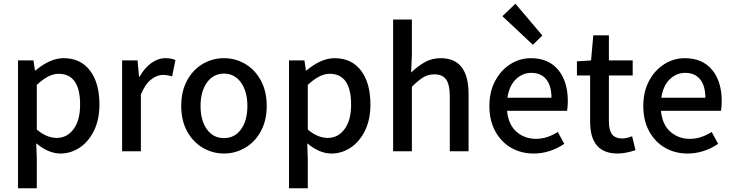

<svg xmlns="http://www.w3.org/2000/svg" viewBox="-20 -814 3940 1033"><path d="M77 -489H160L168 -435H171Q250 -501 322 -501Q414 -501 464.5 -434Q515 -367 515 -252Q515 -171 486 -111.5Q457 -52 409 -20Q361 12 305 12Q241 12 175 -43L178 40V199H77ZM411 -251Q411 -417 295 -417Q241 -417 178 -357V-117Q231 -72 285 -72Q341 -72 376 -119.5Q411 -167 411 -251Z M637 -489H720L728 -401H731Q757 -448 793.5 -474.5Q830 -501 870 -501Q903 -501 924 -491L906 -403Q879 -411 857 -411Q824 -411 792 -385.5Q760 -360 738 -305V0H637Z M955 -244Q955 -323 986.5 -381Q1018 -439 1070.5 -470Q1123 -501 1185 -501Q1247 -501 1299.5 -470Q1352 -439 1383.5 -381Q1415 -323 1415 -244Q1415 -166 1383.5 -108Q1352 -50 1299 -19Q1246 12 1185 12Q1124 12 1071 -19Q1018 -50 986.5 -108Q955 -166 955 -244ZM1311 -244Q1311 -322 1276.5 -370Q1242 -418 1185 -418Q1128 -418 1093.5 -370Q1059 -322 1059 -244Q1059 -166 1093 -118.5Q1127 -71 1185 -71Q1243 -71 1277 -118.5Q1311 -166 1311 -244Z M1535 -489H1618L1626 -435H1629Q1708 -501 1780 -501Q1872 -501 1922.5 -434Q1973 -367 1973 -252Q1973 -171 1944 -111.5Q1915 -52 1867 -20Q1819 12 1763 12Q1699 12 1633 -43L1636 40V199H1535ZM1869 -251Q1869 -417 1753 -417Q1699 -417 1636 -357V-117Q1689 -72 1743 -72Q1799 -72 1834 -119.5Q1869 -167 1869 -251Z M2095 -709H2196V-521L2192 -424Q2230 -460 2267.5 -480.5Q2305 -501 2351 -501Q2501 -501 2501 -308V0H2400V-295Q2400 -358 2380.5 -386Q2361 -414 2317 -414Q2284 -414 2258 -398.5Q2232 -383 2196 -347V0H2095Z M2613 0ZM3031 -218H2708Q2715 -144 2758.5 -105.5Q2802 -67 2864 -67Q2923 -67 2981 -104L3016 -40Q2938 12 2851 12Q2784 12 2730 -19Q2676 -50 2644.5 -108Q2613 -166 2613 -244Q2613 -321 2644.5 -379.5Q2676 -438 2727 -469.5Q2778 -501 2836 -501Q2931 -501 2983 -438.5Q3035 -376 3035 -270Q3035 -242 3031 -218ZM2947 -288Q2947 -352 2919 -387Q2891 -422 2838 -422Q2792 -422 2756 -388Q2720 -354 2710 -288ZM2683 -727 2753 -794 2898 -623 2847 -573Z M3155 -159V-408H3084V-484L3160 -489L3172 -624H3256V-489H3384V-408H3256V-159Q3256 -114 3273 -91.5Q3290 -69 3328 -69Q3351 -69 3381 -81L3399 -6Q3345 12 3303 12Q3155 12 3155 -159Z M3859 -218H3536Q3543 -144 3586.5 -105.5Q3630 -67 3692 -67Q3751 -67 3809 -104L3844 -40Q3766 12 3679 12Q3612 12 3558 -19Q3504 -50 3472.5 -108Q3441 -166 3441 -244Q3441 -321 3472.5 -379.5Q3504 -438 3555 -469.5Q3606 -501 3664 -501Q3759 -501 3811 -438.5Q3863 -376 3863 -270Q3863 -242 3859 -218ZM3775 -288Q3775 -352 3747 -387Q3719 -422 3666 -422Q3620 -422 3584 -388Q3548 -354 3538 -288Z"/></svg>

Font: Assistant SemiBold
Style: Regular
Weight: 600
Designer: Hebrew By Ben Nathan, Latin by Paul Hunt
Version: Version 2.001; ttfautohint (v1.6)